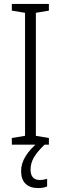

<svg xmlns="http://www.w3.org/2000/svg" viewBox="-20 -734 309 974"><path d="M228 0H40V-34L107 -45V-669L40 -680V-714H228V-680L162 -669V-45L228 -34ZM135 126Q135 179 182 179Q193 179 203 177Q213 175 219 173V212Q210 216 198.5 218Q187 220 173 220Q132 220 109.5 198Q87 176 87 134Q87 95 110.5 57.5Q134 20 173 -11L206 0Q171 33 153 63Q135 93 135 126Z"/></svg>

Font: Noto Sans Lao Condensed Light
Style: Regular
Weight: 300
Width: 3
Designer: Monotype Design Team
Foundry: Monotype Imaging Inc.
Version: Version 2.003; ttfautohint (v1.8.4.7-5d5b)